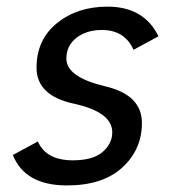

<svg xmlns="http://www.w3.org/2000/svg" viewBox="-20 -547 538 582"><path d="M183.1 15.1Q55.7 15.1 19 -77.1L94.7 -118.2Q120.1 -61 200.7 -61Q261.2 -61 290.8 -86.2Q320.3 -111.3 320.3 -146Q320.3 -207.5 203.1 -232.9Q90.8 -257.3 90.8 -341.8Q90.8 -426.8 152.6 -476.8Q214.4 -526.9 305.7 -526.9Q416.5 -526.9 460.4 -437L384.8 -396Q357.9 -456.1 289.1 -456.1Q242.2 -456.1 211.7 -432.4Q181.2 -408.7 181.2 -369.1Q181.2 -313.5 297.9 -285.6Q410.2 -259.8 410.2 -174.3Q410.2 -93.8 350.8 -39.3Q291.5 15.1 183.1 15.1Z"/></svg>

Font: Cadman
Style: Italic
Weight: 400
Italic angle: -12°
Designer: Paul James MIller
Foundry: High-Logic / Made with FontCreator
Version: Version 2.114;March 28, 2021;FontCreator 13.0.0.2683 64-bit